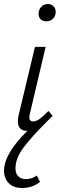

<svg xmlns="http://www.w3.org/2000/svg" viewBox="-37 -646 314 955"><path d="M240 -587Q240 -566 227 -553Q214 -540 194 -540Q176 -540 165.5 -550Q155 -560 155 -577Q155 -598 168 -612Q181 -626 201 -626Q218 -626 229 -615Q240 -604 240 -587ZM189 -34Q120 35 80 88Q40 141 40 192Q40 217 54 231Q68 245 92 245Q121 245 146 227L162 259Q123 289 74 289Q30 289 6.5 265Q-17 241 -17 203Q-17 119 99 5Q52 5 52 -43Q52 -55 55 -70L137 -413H190L112 -82Q109 -72 109 -62Q109 -42 128 -42Q143 -42 161 -55Q179 -68 204 -94L222 -73L225 -70Q210 -54 189 -34Z"/></svg>

Font: Ysabeau Semilight
Style: Italic
Weight: 300
Italic angle: -12°
Designer: Christian Thalmann (Catharsis Fonts)
Version: Version 0.003